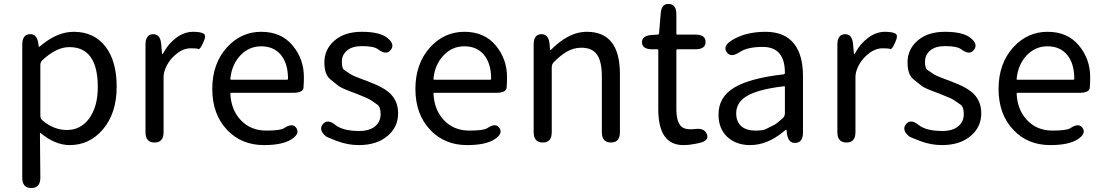

<svg xmlns="http://www.w3.org/2000/svg" viewBox="-20 -717 5547 966"><path d="M137 229Q92 229 92 177V-492Q92 -543 129 -545Q166 -548 173 -497L174 -488Q175 -481 176.5 -481Q178 -481 191 -492Q271 -557 351 -557Q454 -557 512 -481Q567 -408 567 -280Q567 -146 496 -64Q429 13 331 13Q258 13 185 -47Q181 -50 181 -45L183 177Q183 229 137 229ZM428 -120Q472 -180 472 -279Q472 -480 329 -480Q264 -480 194 -415Q183 -405 183 -390V-134Q183 -120 194 -111Q250 -63 317.5 -63Q385 -63 428 -120Z M758 0Q712 0 712 -52V-492Q712 -543 749 -545Q787 -546 791 -495L795 -450Q795 -444 796.5 -444Q798 -444 804 -454Q827 -497 867 -527Q907 -557 952 -557Q987 -557 1003.5 -548.5Q1020 -540 1003 -504Q987 -467 978.5 -470.5Q970 -474 940 -474Q902 -474 868 -446Q828 -414 811 -369Q803 -349 803 -328V-52Q803 0 758 0Z M1308 13Q1196 13 1124 -62Q1048 -141 1048 -269.5Q1048 -398 1123 -480Q1194 -557 1294.5 -557Q1395 -557 1452 -488.5Q1509 -420 1509 -329Q1509 -302 1507 -276Q1505 -250 1454 -250H1144Q1139 -250 1139 -245Q1143 -163 1192.5 -111.5Q1242 -60 1319 -60Q1391 -60 1409 -72Q1452 -101 1471 -73Q1490 -44 1446 -16Q1401 13 1308 13ZM1139 -321Q1138 -316 1143 -316H1424Q1429 -316 1429 -321Q1429 -397 1393.5 -440.5Q1358 -484 1294 -484Q1234 -484 1191 -440Q1146 -393 1139 -321Z M1785 13Q1729 13 1674 -8Q1623 -28 1621 -30Q1581 -63 1604 -92Q1628 -121 1668 -88Q1706 -58 1788 -58Q1840 -58 1869 -83Q1895 -106 1895 -143Q1895 -180 1878 -191Q1856 -206 1844.5 -214Q1833 -222 1772 -246Q1697 -273 1683 -285Q1663 -301 1643 -317Q1612 -341 1612 -403Q1612 -469 1663 -513Q1714 -557 1800 -557Q1890 -557 1928 -527Q1969 -495 1946 -466Q1924 -437 1882 -469Q1861 -485 1801 -485Q1752 -485 1726 -463Q1700 -441 1700 -407Q1700 -373 1711 -366Q1733 -351 1743 -344Q1753 -337 1785 -325Q1810 -316 1814 -314Q1819 -313 1842 -303Q1899 -282 1931 -257Q1983 -216 1983 -147.5Q1983 -79 1932 -35Q1878 13 1785 13Z M2330 13Q2218 13 2146 -62Q2070 -141 2070 -269.5Q2070 -398 2145 -480Q2216 -557 2316.5 -557Q2417 -557 2474 -488.5Q2531 -420 2531 -329Q2531 -302 2529 -276Q2527 -250 2476 -250H2166Q2161 -250 2161 -245Q2165 -163 2214.5 -111.5Q2264 -60 2341 -60Q2413 -60 2431 -72Q2474 -101 2493 -73Q2512 -44 2468 -16Q2423 13 2330 13ZM2161 -321Q2160 -316 2165 -316H2446Q2451 -316 2451 -321Q2451 -397 2415.5 -440.5Q2380 -484 2316 -484Q2256 -484 2213 -440Q2168 -393 2161 -321Z M2711 0Q2665 0 2665 -52V-492Q2665 -543 2702 -545Q2740 -547 2745 -496L2747 -471Q2748 -465 2749.5 -465Q2751 -465 2762 -476Q2796 -509 2834 -530Q2882 -557 2933 -557Q3099 -557 3099 -344V-52Q3099 0 3054 0Q3008 0 3008 -52V-332Q3008 -408 2983.5 -442.5Q2959 -477 2905 -477Q2865 -477 2830 -456Q2801 -439 2767 -405Q2756 -394 2756 -379V-52Q2756 0 2711 0Z M3476 7Q3447 13 3418 13Q3292 13 3292 -168V-464Q3292 -469 3287 -469H3263Q3211 -469 3210 -503Q3209 -538 3260 -541L3289 -543Q3296 -543 3296 -550L3304 -647Q3307 -699 3345 -697Q3383 -696 3383 -645V-548Q3383 -543 3388 -543H3478Q3530 -543 3530 -506Q3530 -469 3478 -469H3388Q3383 -469 3383 -464V-166Q3383 -113 3402 -87Q3421 -61 3477 -68Q3525 -74 3537 -41Q3549 -8 3496 3Z M3754 13Q3684 13 3639.5 -28Q3595 -69 3595 -141Q3595 -229 3674.5 -276.5Q3754 -324 3923 -343Q3929 -344 3929 -351Q3929 -481 3817 -481Q3740 -481 3700 -454Q3656 -425 3636 -455Q3616 -485 3660 -513Q3729 -557 3832 -557Q3928 -557 3976 -496Q4020 -439 4020 -334V-51Q4020 0 3983 2Q3946 5 3939 -46L3938 -58Q3937 -65 3935.5 -65Q3934 -65 3921 -54Q3840 13 3754 13ZM3780 -60Q3818 -60 3832 -67Q3855 -78 3878 -90Q3887 -95 3918 -122Q3929 -132 3929 -147V-279Q3929 -284 3924 -283Q3796 -268 3738 -234Q3684 -202 3684 -147Q3684 -103 3712 -80Q3737 -60 3780 -60Z M4239 0Q4193 0 4193 -52V-492Q4193 -543 4230 -545Q4268 -546 4272 -495L4276 -450Q4276 -444 4277.5 -444Q4279 -444 4285 -454Q4308 -497 4348 -527Q4388 -557 4433 -557Q4468 -557 4484.5 -548.5Q4501 -540 4484 -504Q4468 -467 4459.5 -470.5Q4451 -474 4421 -474Q4383 -474 4349 -446Q4309 -414 4292 -369Q4284 -349 4284 -328V-52Q4284 0 4239 0Z M4719 13Q4663 13 4608 -8Q4557 -28 4555 -30Q4515 -63 4538 -92Q4562 -121 4602 -88Q4640 -58 4722 -58Q4774 -58 4803 -83Q4829 -106 4829 -143Q4829 -180 4812 -191Q4790 -206 4778.5 -214Q4767 -222 4706 -246Q4631 -273 4617 -285Q4597 -301 4577 -317Q4546 -341 4546 -403Q4546 -469 4597 -513Q4648 -557 4734 -557Q4824 -557 4862 -527Q4903 -495 4880 -466Q4858 -437 4816 -469Q4795 -485 4735 -485Q4686 -485 4660 -463Q4634 -441 4634 -407Q4634 -373 4645 -366Q4667 -351 4677 -344Q4687 -337 4719 -325Q4744 -316 4748 -314Q4753 -313 4776 -303Q4833 -282 4865 -257Q4917 -216 4917 -147.5Q4917 -79 4866 -35Q4812 13 4719 13Z M5264 13Q5152 13 5080 -62Q5004 -141 5004 -269.5Q5004 -398 5079 -480Q5150 -557 5250.5 -557Q5351 -557 5408 -488.5Q5465 -420 5465 -329Q5465 -302 5463 -276Q5461 -250 5410 -250H5100Q5095 -250 5095 -245Q5099 -163 5148.5 -111.5Q5198 -60 5275 -60Q5347 -60 5365 -72Q5408 -101 5427 -73Q5446 -44 5402 -16Q5357 13 5264 13ZM5095 -321Q5094 -316 5099 -316H5380Q5385 -316 5385 -321Q5385 -397 5349.5 -440.5Q5314 -484 5250 -484Q5190 -484 5147 -440Q5102 -393 5095 -321Z"/></svg>

Font: Resource Han Rounded CN
Style: Regular
Weight: 400
Designer: Cyano Hao (round all glyphs); Ryoko NISHIZUKA  (kana, bopomofo & ideographs); Paul D. Hunt (Latin, Greek & Cyrillic); Sa
Foundry: Cyano Hao
Version: 0.990